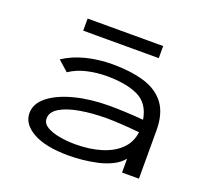

<svg xmlns="http://www.w3.org/2000/svg" viewBox="-113 -765 975 910"><g transform="rotate(20 375.0 -309.5)"><path d="M318 11Q201 11 138 -24.5Q75 -60 75 -115Q75 -164 122 -200.5Q169 -237 247.5 -257Q326 -277 420 -277Q455 -277 501 -275Q547 -273 592 -269Q579 -348 519 -376.5Q459 -405 360 -405Q311 -405 262.5 -394Q214 -383 175 -357L123 -403Q171 -435 234 -451Q297 -467 368 -467Q458 -467 526 -447Q594 -427 631.5 -378Q669 -329 669 -243V0H584V-70Q564 -45 531.5 -29Q499 -13 461 -4.5Q423 4 385.5 7.5Q348 11 318 11ZM160 -119Q160 -94 185 -79Q210 -64 248.5 -57Q287 -50 329 -50Q401 -50 458.5 -67.5Q516 -85 552 -120Q588 -155 594 -207Q555 -211 509 -214Q463 -217 429 -217Q357 -217 295.5 -206.5Q234 -196 197 -174Q160 -152 160 -119ZM181 -569V-630H562V-569Z"/></g></svg>

Font: Inconsolata ExtraExpanded
Style: Regular
Weight: 400
Width: 8
Monospace: yes
Designer: Raph Levien, Cyreal, Brenton Simpson
Foundry: Raph Levien, Cyreal, Google
Version: Version 3.001; ttfautohint (v1.8.2.53-6de2)